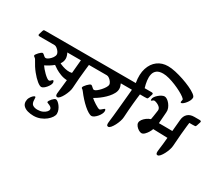

<svg xmlns="http://www.w3.org/2000/svg" viewBox="-268 -1478 2665 2337"><g transform="rotate(30 1064.5 -309.5)"><path d="M-54 -534 -38 -587Q-33 -604 -23 -605Q-13 -606 0 -606H752Q780 -606 773 -584L756 -531Q751 -515 740 -513.5Q729 -512 707 -512H659Q656 -484 650 -432Q644 -380 638 -313Q632 -246 628 -174Q627 -149 616 -116Q605 -83 588.5 -51.5Q572 -20 554 0.5Q536 21 521 21Q506 21 501 10.5Q496 0 497 -17.5Q498 -35 501 -56Q504 -81 509 -124Q514 -167 519 -217Q472 -219 428.5 -235.5Q385 -252 351.5 -272.5Q318 -293 302 -306Q273 -282 242 -263.5Q211 -245 189 -234Q198 -220 216.5 -198Q235 -176 257 -154.5Q279 -133 299 -118.5Q319 -104 331 -104Q340 -104 348 -111.5Q356 -119 363 -126Q370 -133 375 -133Q381 -133 385 -123.5Q389 -114 389 -104Q389 -89 378.5 -69.5Q368 -50 352.5 -31.5Q337 -13 320 -1Q303 11 289 11Q267 11 228 -20.5Q189 -52 144.5 -107Q100 -162 62 -234Q55 -249 46 -256Q37 -263 30.5 -268Q24 -273 24 -280Q24 -287 33 -299.5Q42 -312 54.5 -325.5Q67 -339 79.5 -348Q92 -357 98 -357Q107 -357 117.5 -348Q128 -339 138.5 -330Q149 -321 159 -321Q177 -321 200 -338.5Q223 -356 240 -380.5Q257 -405 257 -427Q257 -443 243.5 -463Q230 -483 210.5 -497.5Q191 -512 174 -512H-33Q-61 -512 -54 -534ZM350 -357Q369 -347 400.5 -336Q432 -325 466.5 -321Q501 -317 529 -325L546 -512H355Q365 -493 371 -473Q377 -453 377 -435Q377 -414 370 -394.5Q363 -375 350 -357Z M214 257Q214 227 227.5 202.5Q241 178 257.5 163Q274 148 282 148Q290 148 292 156Q294 164 294 183Q294 239 320 256.5Q346 274 386 274Q428 274 458 260.5Q488 247 504.5 228.5Q521 210 521 195Q521 179 510 168.5Q499 158 484.5 151.5Q470 145 458.5 140.5Q447 136 447 132Q446 124 454 110.5Q462 97 474 83.5Q486 70 499 60.5Q512 51 521 51Q533 51 549.5 63.5Q566 76 582 97Q598 118 608.5 144Q619 170 619 197Q619 220 601 248Q583 276 551 302Q519 328 475.5 345Q432 362 382 362Q339 362 300.5 351.5Q262 341 238 317.5Q214 294 214 257Z M652 -534 668 -587Q673 -604 683 -605Q693 -606 707 -606H1212Q1240 -606 1233 -584L1216 -531Q1211 -515 1200 -513.5Q1189 -512 1167 -512H1107Q1115 -494 1120 -476.5Q1125 -459 1125 -443Q1125 -411 1108 -379Q1091 -347 1064.5 -317Q1038 -287 1007.5 -261.5Q977 -236 949.5 -217.5Q922 -199 904 -189Q913 -180 931.5 -166.5Q950 -153 971 -139.5Q992 -126 1011 -116.5Q1030 -107 1039 -107Q1046 -107 1058 -117Q1070 -127 1081 -136.5Q1092 -146 1096 -146Q1101 -146 1104.5 -138.5Q1108 -131 1108 -121Q1108 -102 1096.5 -79Q1085 -56 1067 -35.5Q1049 -15 1030 -2Q1011 11 996 11Q977 11 947.5 -6.5Q918 -24 884.5 -53.5Q851 -83 817.5 -120Q784 -157 755 -196Q740 -216 731 -219.5Q722 -223 722 -233Q722 -241 731.5 -254.5Q741 -268 754.5 -282.5Q768 -297 781.5 -307Q795 -317 802 -317Q811 -317 821.5 -307.5Q832 -298 843 -288.5Q854 -279 863 -279Q877 -279 898.5 -295.5Q920 -312 942 -336.5Q964 -361 979 -386Q994 -411 994 -427Q994 -443 980.5 -463Q967 -483 947.5 -497.5Q928 -512 911 -512H673Q645 -512 652 -534Z M1113 -534 1129 -587Q1134 -604 1143.5 -605Q1153 -606 1167 -606H1263Q1243 -723 1270 -807Q1297 -891 1358 -936Q1419 -981 1503 -981Q1549 -981 1608 -968Q1667 -955 1727.5 -934.5Q1788 -914 1840 -890Q1892 -866 1923.5 -842.5Q1955 -819 1956 -801Q1957 -782 1946.5 -759.5Q1936 -737 1920 -717Q1904 -697 1888 -684.5Q1872 -672 1863 -672Q1857 -672 1854.5 -674.5Q1852 -677 1852 -681Q1852 -689 1855 -699Q1858 -709 1858 -715Q1858 -725 1833 -744Q1808 -763 1767 -785Q1726 -807 1677.5 -827Q1629 -847 1581.5 -860Q1534 -873 1496 -873Q1439 -873 1409 -850Q1379 -827 1370 -788.5Q1361 -750 1367 -702.5Q1373 -655 1388 -606H1485Q1513 -606 1506 -584L1489 -531Q1484 -515 1473 -513.5Q1462 -512 1440 -512H1376Q1373 -491 1369 -456Q1365 -421 1360.5 -376Q1356 -331 1352 -279.5Q1348 -228 1345 -174Q1344 -149 1333 -115.5Q1322 -82 1305.5 -50.5Q1289 -19 1271 2Q1253 23 1238 23Q1223 23 1218 12Q1213 1 1214 -17Q1215 -35 1218 -56Q1222 -82 1226.5 -127.5Q1231 -173 1236.5 -228Q1242 -283 1247 -338Q1252 -393 1256.5 -439Q1261 -485 1263 -512H1133Q1106 -512 1113 -534Z M1525 -530Q1525 -548 1538.5 -567Q1552 -586 1572 -603Q1592 -620 1613 -630.5Q1634 -641 1649 -641Q1667 -641 1687.5 -627.5Q1708 -614 1726 -591Q1744 -568 1755 -540.5Q1766 -513 1763 -484Q1761 -454 1757.5 -409Q1754 -364 1751 -324Q1782 -324 1817 -324Q1852 -324 1884.5 -323.5Q1917 -323 1940 -323L1955 -487Q1960 -543 1993.5 -574.5Q2027 -606 2085 -606H2160Q2189 -606 2182 -584L2165 -531Q2160 -515 2149.5 -513.5Q2139 -512 2115 -512H2070Q2069 -504 2063.5 -459Q2058 -414 2051.5 -341Q2045 -268 2039 -174Q2038 -149 2027 -115.5Q2016 -82 1999.5 -50.5Q1983 -19 1965 2Q1947 23 1932 23Q1917 23 1912 12Q1907 1 1908 -17Q1909 -35 1912 -56Q1917 -93 1921.5 -133.5Q1926 -174 1930 -221Q1907 -222 1869 -223Q1831 -224 1792.5 -225Q1754 -226 1727 -227Q1721 -207 1705 -180Q1689 -153 1668 -132.5Q1647 -112 1626 -112Q1608 -112 1585 -126Q1562 -140 1545.5 -161Q1529 -182 1529 -203Q1529 -225 1545.5 -248Q1562 -271 1588 -290Q1614 -309 1643 -318Q1647 -338 1651 -364Q1655 -390 1658.5 -414Q1662 -438 1664 -453Q1666 -472 1655 -487Q1644 -502 1626.5 -512.5Q1609 -523 1592 -528.5Q1575 -534 1566 -534Q1557 -534 1546.5 -524Q1536 -514 1530 -514Q1525 -514 1525 -530Z"/></g></svg>

Font: Alkatra
Style: Regular
Weight: 400
Designer: Suman Bhandary
Version: Version 1.100;gftools[0.9.22]